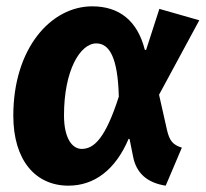

<svg xmlns="http://www.w3.org/2000/svg" viewBox="-20 -569 649 606"><path d="M503 17 554 -103C525 -112 515 -125 507 -159L482 -270L609 -505L483 -541L441 -411C440 -411 438 -412 437 -412C414 -503 357 -549 271 -549C141 -549 22 -417 22 -204C22 -63 92 17 196 17C277 17 344 -32 386 -131L389 -130L400 -75C410 -23 444 8 503 17ZM238 -99C208 -99 182 -132 182 -205C182 -347 233 -432 284 -432C325 -432 352 -388 355 -264C313 -133 277 -99 238 -99Z"/></svg>

Font: Fira Sans OT
Style: Bold Italic
Weight: 700
Italic angle: -8°
Designer: Carrois Corporate & Edenspiekermann
Foundry: Carrois Corporate GbR & Edenspiekermann AG
Version: Version 2.001